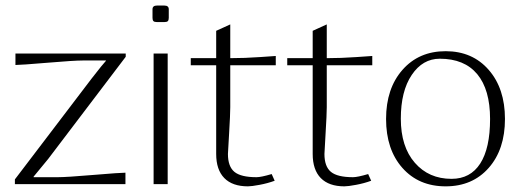

<svg xmlns="http://www.w3.org/2000/svg" viewBox="-20 -658 1857 686"><path d="M35.2 -466.8H429.2V-455.1L151.9 -89.8Q110.4 -38.6 100.1 -26.9V-24.9H186Q218.3 -24.9 314 -33Q409.7 -41 428.2 -41V0H33.2V-17.1L307.1 -377Q349.6 -431.6 357.9 -439.9L358.9 -441.9H276.9Q244.6 -441.9 149.2 -433.8Q53.7 -425.8 35.2 -425.8Z M583 -594.2Q583 -585.9 579.6 -582.5Q576.2 -579.1 566.9 -579.1H541Q531.7 -579.1 528.3 -582.5Q524.9 -585.9 524.9 -594.2V-625Q524.9 -638.2 541 -638.2H566.9Q583 -638.2 583 -625ZM528.8 0V-466.8H579.1V0Z M752.4 -424.8H661.6V-450.2H752.4V-547.9L802.7 -570.8V-450.2Q853.5 -450.2 909.2 -454.1Q964.8 -458 965.3 -458V-424.8H802.7V-274.9Q802.7 -250 798.6 -181.6Q794.4 -113.3 794.4 -107.9Q794.4 -63 817.6 -43.9Q840.8 -24.9 896.5 -24.9Q912.6 -24.9 950.7 -36.1L961.4 -12.2Q936 -2.9 907.5 2.4Q878.9 7.8 865.7 7.8Q810.5 7.8 781.5 -21.7Q752.4 -51.3 752.4 -107.9Z M1097.2 -424.8H1006.3V-450.2H1097.2V-547.9L1147.5 -570.8V-450.2Q1198.2 -450.2 1253.9 -454.1Q1309.6 -458 1310.1 -458V-424.8H1147.5V-274.9Q1147.5 -250 1143.3 -181.6Q1139.2 -113.3 1139.2 -107.9Q1139.2 -63 1162.4 -43.9Q1185.5 -24.9 1241.2 -24.9Q1257.3 -24.9 1295.4 -36.1L1306.2 -12.2Q1280.8 -2.9 1252.2 2.4Q1223.6 7.8 1210.4 7.8Q1155.3 7.8 1126.2 -21.7Q1097.2 -51.3 1097.2 -107.9Z M1593.3 -19Q1660.6 -19 1695.8 -73.7Q1731 -128.4 1731 -232.9Q1731 -337.9 1685.1 -393.1Q1639.2 -448.2 1551.3 -448.2Q1490.2 -448.2 1451.2 -390.4Q1412.1 -332.5 1412.1 -233.9Q1412.1 -133.8 1462.2 -76.4Q1512.2 -19 1593.3 -19ZM1572.3 7.8Q1476.1 7.8 1417.7 -58.1Q1359.4 -124 1359.4 -232.9Q1359.4 -341.8 1418 -408.4Q1476.6 -475.1 1572.3 -475.1Q1668 -475.1 1726.1 -408.4Q1784.2 -341.8 1784.2 -232.9Q1784.2 -124 1726.1 -58.1Q1668 7.8 1572.3 7.8Z"/></svg>

Font: Resagokr
Style: Light
Weight: 300
Designer: gluk
Foundry: gluk
Version: Version 0.95